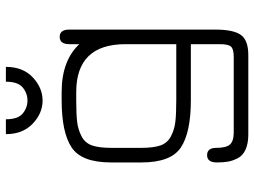

<svg xmlns="http://www.w3.org/2000/svg" viewBox="-128 -557 885 669"><g transform="rotate(-90 314.5 -222.5)"><path d="M298.8 -516.6Q253.9 -516.6 217.8 -551.3Q181.6 -585.9 181.6 -644.5H233.4Q233.4 -602.5 253.4 -585.9Q273.4 -569.3 298.8 -569.3Q324.2 -569.3 344.2 -585.9Q364.3 -602.5 364.3 -644.5H416Q416 -585 379.4 -550.8Q342.8 -516.6 298.8 -516.6ZM545.9 85Q545.9 148.4 527.3 174.3Q508.8 200.2 457 200.2H180.7Q149.4 200.2 128.4 190.9Q107.4 181.6 98.1 164.1Q88.9 146.5 85.9 129.9Q83 113.3 83 90.8Q83 56.6 108.4 56.6Q133.8 56.6 133.8 88.9Q133.8 123 145.5 136.2Q157.2 149.4 187.5 149.4H450.2Q478.5 149.4 486.8 139.6Q495.1 129.9 495.1 100.6V0H299.8Q187.5 0 135.3 -34.7Q83 -69.3 83 -171.9V-278.3Q83 -380.9 135.3 -415.5Q187.5 -450.2 299.8 -450.2H328.1Q437.5 -450.2 495.1 -388.7V-422.9Q495.1 -457 520.5 -457Q545.9 -457 545.9 -423.8ZM495.1 -50.8V-227.5Q495.1 -399.4 328.1 -399.4H299.8Q250 -399.4 223.1 -396Q196.3 -392.6 173.3 -380.4Q150.4 -368.2 142.1 -343.8Q133.8 -319.3 133.8 -277.3V-172.9Q133.8 -130.9 142.1 -106.4Q150.4 -82 173.3 -69.8Q196.3 -57.6 223.1 -54.2Q250 -50.8 299.8 -50.8Z"/></g></svg>

Font: Jura
Style: Book
Weight: 400
Version: Version 2.3